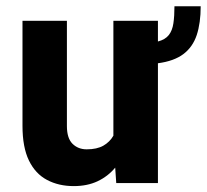

<svg xmlns="http://www.w3.org/2000/svg" viewBox="-20 -596 673 625"><path d="M633.3 -575.7Q633.3 -521 620.4 -481.9Q607.4 -442.9 576.9 -419.9Q546.4 -397 494.1 -390.1V0H358.4L355 -50.3Q331.5 -22 297.9 -6.1Q264.2 9.8 220.2 9.8Q170.9 9.8 133.1 -10.3Q95.2 -30.3 74.2 -73.5Q53.2 -116.7 53.2 -186.5V-528.3H197.8V-185.5Q197.8 -146 216.1 -127.9Q234.4 -109.9 262.2 -109.9Q295.4 -109.9 316.4 -121.8Q337.4 -133.8 349.1 -154.3V-528.3H494.1V-460.9Q518.1 -467.3 529.5 -481.9Q541 -496.6 544.4 -520Q547.9 -543.5 547.9 -575.7Z"/></svg>

Font: Robert Sans Black
Style: Regular
Weight: 900
Designer: Christian Robertson (extended by Adam Twardoch)
Foundry: Google
Version: Version 12.135;April 2, 2019;FontCreator 11.5.0.2425 64-bit;